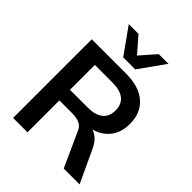

<svg xmlns="http://www.w3.org/2000/svg" viewBox="-257 -1078 1217 1217"><g transform="rotate(45 351.0 -469.5)"><path d="M78 0V-705H386Q502 -705 565.5 -650Q629 -595 629 -497Q629 -432 600.5 -386Q572 -340 519 -315.5Q466 -291 394 -291L408 -310H442Q484 -310 517 -288Q550 -266 571 -221L674 0H532L428 -229Q414 -264 385.5 -275Q357 -286 317 -286H207V0ZM207 -381H365Q433 -381 468.5 -409.5Q504 -438 504 -493Q504 -548 468.5 -576Q433 -604 365 -604H207ZM300 -765 176 -939H263L354 -835L445 -939H532L408 -765Z"/></g></svg>

Font: Mulish ExtraLight
Style: Bold
Weight: 700
Version: Version 3.603